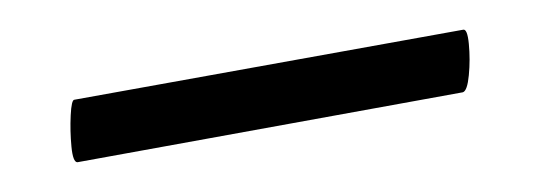

<svg xmlns="http://www.w3.org/2000/svg" viewBox="-20 -274 363 129"><path d="M32 -165Q29 -165 28 -175.5Q27 -186 27.5 -196.5Q28 -207 30 -207L291 -254Q294 -255 295 -244.5Q296 -234 295 -223.5Q294 -213 291 -212Z"/></svg>

Font: Cormorant Light
Style: Regular
Weight: 400
Version: Version 4.000